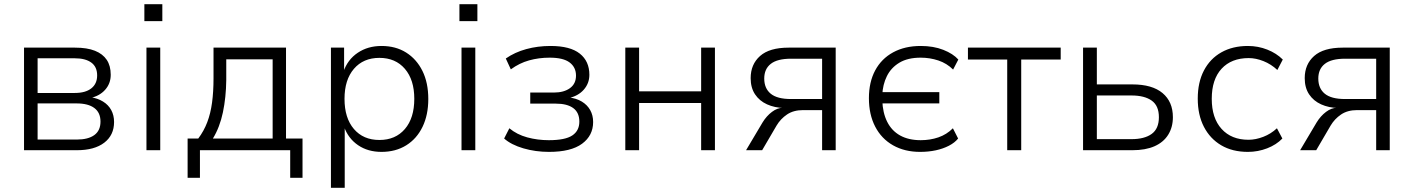

<svg xmlns="http://www.w3.org/2000/svg" viewBox="-20 -719 6767 919"><path d="M95 0V-491H339Q397 -491 434.5 -476Q472 -461 491 -432.5Q510 -404 510 -361Q510 -319 483 -289Q456 -259 412 -250V-254Q447 -249 473 -233Q499 -217 512.5 -192Q526 -167 526 -135Q526 -72 479 -36Q432 0 348 0ZM160 -51H347Q402 -51 431.5 -72.5Q461 -94 461 -137Q461 -180 431.5 -202Q402 -224 347 -224H160ZM160 -274H338Q389 -274 417 -296Q445 -318 445 -358Q445 -399 417 -419.5Q389 -440 338 -440H160Z M671 -618V-699H757V-618ZM681 0V-491H747V0Z M878 132V-56H929Q956 -92 972 -134Q988 -176 995 -228Q1002 -280 1002 -344V-491H1349V-56H1428V132H1369V0H937V132ZM999 -56H1285V-435H1063V-336Q1062 -253 1047 -181.5Q1032 -110 999 -56Z M1564 180V-491H1627V-376H1624Q1644 -434 1692.5 -466.5Q1741 -499 1806 -499Q1874 -499 1924 -467.5Q1974 -436 2002 -379.5Q2030 -323 2030 -245Q2030 -169 2002.5 -112Q1975 -55 1924.5 -23.5Q1874 8 1806 8Q1741 8 1694 -24Q1647 -56 1627 -112H1630V180ZM1796 -49Q1873 -49 1918 -101.5Q1963 -154 1963 -246Q1963 -337 1918 -389.5Q1873 -442 1796 -442Q1719 -442 1674 -389.5Q1629 -337 1629 -246Q1629 -154 1674 -101.5Q1719 -49 1796 -49Z M2179 -618V-699H2265V-618ZM2189 0V-491H2255V0Z M2608 8Q2543 8 2485 -9Q2427 -26 2393 -56L2418 -105Q2454 -75 2503.5 -61.5Q2553 -48 2607 -48Q2685 -48 2719 -70.5Q2753 -93 2753 -137Q2753 -180 2724 -201.5Q2695 -223 2640 -223H2518V-276H2631Q2679 -276 2708 -297Q2737 -318 2737 -357Q2737 -397 2706.5 -420Q2676 -443 2611 -443Q2559 -443 2512.5 -430Q2466 -417 2425 -387L2401 -439Q2444 -469 2499 -484Q2554 -499 2615 -499Q2709 -499 2755 -462.5Q2801 -426 2801 -361Q2801 -320 2774 -289.5Q2747 -259 2700 -249V-253Q2738 -249 2764.5 -233Q2791 -217 2805 -192Q2819 -167 2819 -135Q2819 -70 2766 -31Q2713 8 2608 8Z M2973 0V-491H3039V-282H3336V-491H3402V0H3336V-226H3039V0Z M3551 0 3630 -133Q3649 -164 3675 -183.5Q3701 -203 3727 -203H3734V-202Q3688 -203 3651.5 -219.5Q3615 -236 3594 -267.5Q3573 -299 3573 -345Q3573 -411 3618 -451Q3663 -491 3755 -491H3980V0H3915V-192H3824Q3778 -192 3747 -171Q3716 -150 3697 -118L3628 0ZM3766 -245H3915V-438H3766Q3701 -438 3669.5 -413.5Q3638 -389 3638 -343Q3638 -296 3669 -270.5Q3700 -245 3766 -245Z M4384 8Q4310 8 4254.5 -23.5Q4199 -55 4169 -113Q4139 -171 4139 -249Q4139 -326 4169 -382Q4199 -438 4255 -468.5Q4311 -499 4387 -499Q4448 -499 4495 -480.5Q4542 -462 4567 -434L4542 -386Q4512 -416 4471.5 -429.5Q4431 -443 4387 -443Q4325 -443 4285 -419Q4245 -395 4225 -354.5Q4205 -314 4203 -264L4194 -278H4476V-224H4194L4203 -239Q4205 -179 4226.5 -136Q4248 -93 4288.5 -70.5Q4329 -48 4387 -48Q4432 -48 4471.5 -61.5Q4511 -75 4541 -105L4566 -56Q4550 -36 4522 -21.5Q4494 -7 4459 0.5Q4424 8 4384 8Z M4801 0V-434H4613V-491H5057V-434H4868V0Z M5164 0V-491H5230V-315H5400Q5495 -315 5544.5 -273.5Q5594 -232 5594 -158Q5594 -110 5571.5 -74Q5549 -38 5506 -19Q5463 0 5400 0ZM5230 -53H5396Q5458 -53 5492.5 -78Q5527 -103 5527 -158Q5527 -213 5492.5 -237.5Q5458 -262 5396 -262H5230Z M5953 8Q5879 8 5825.5 -23.5Q5772 -55 5742.5 -112Q5713 -169 5713 -247Q5713 -325 5742.5 -381.5Q5772 -438 5826 -468.5Q5880 -499 5953 -499Q6002 -499 6046 -481.5Q6090 -464 6120 -434L6094 -384Q6064 -412 6027.5 -426.5Q5991 -441 5957 -441Q5874 -441 5827 -390Q5780 -339 5780 -246Q5780 -154 5827 -102Q5874 -50 5956 -50Q5990 -50 6026.5 -64Q6063 -78 6092 -105L6118 -56Q6089 -26 6045 -9Q6001 8 5953 8Z M6203 0 6282 -133Q6301 -164 6327 -183.5Q6353 -203 6379 -203H6386V-202Q6340 -203 6303.5 -219.5Q6267 -236 6246 -267.5Q6225 -299 6225 -345Q6225 -411 6270 -451Q6315 -491 6407 -491H6632V0H6567V-192H6476Q6430 -192 6399 -171Q6368 -150 6349 -118L6280 0ZM6418 -245H6567V-438H6418Q6353 -438 6321.5 -413.5Q6290 -389 6290 -343Q6290 -296 6321 -270.5Q6352 -245 6418 -245Z"/></svg>

Font: Nunito Sans 9pt Light
Style: Regular
Weight: 300
Version: Version 3.101;gftools[0.9.27]